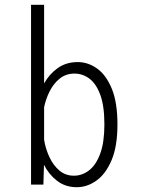

<svg xmlns="http://www.w3.org/2000/svg" viewBox="-20 -770 590 801"><path d="M109.5 0V-750H164V-422Q185 -460 220.2 -485.5Q255.5 -511 304.5 -511Q347.5 -511 385.2 -484Q423 -457 446.5 -399.8Q470 -342.5 470 -251Q470 -159.5 445.5 -101.8Q421 -44 382.2 -16.5Q343.5 11 300.5 11Q252.5 11 218 -15.8Q183.5 -42.5 163.5 -82.5L161 0ZM290.5 -463Q255 -463 229.2 -442.2Q203.5 -421.5 187.2 -389.2Q171 -357 164 -322.5V-187Q170 -149.5 186 -115Q202 -80.5 227.5 -58.8Q253 -37 288.5 -37Q322.5 -37 351.5 -59.2Q380.5 -81.5 398 -128.8Q415.5 -176 415.5 -251Q415.5 -327.5 398.5 -374Q381.5 -420.5 353.2 -441.8Q325 -463 290.5 -463Z"/></svg>

Font: Trispace SemiCondensed ExtraLight
Style: Regular
Weight: 200
Width: 4
Designer: Tyler Finck
Foundry: Etcetera Type Company
Version: Version 1.210; ttfautohint (v1.8.3)